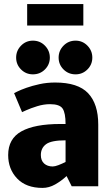

<svg xmlns="http://www.w3.org/2000/svg" viewBox="-20 -912 543 940"><path d="M180 -153Q180 -126 196 -111.5Q212 -97 238 -97Q249 -97 266 -103.5Q283 -110 301 -119V-225Q231 -225 205.5 -206Q180 -187 180 -153ZM188 8Q108 8 64 -38Q20 -84 20 -153Q20 -233 85 -269Q150 -305 276 -305H301Q301 -359 286.5 -380.5Q272 -402 225 -402Q194 -402 162 -392Q130 -382 109 -372.5Q88 -363 88 -363L49 -456Q49 -456 65 -464Q81 -472 109 -482Q137 -492 173.5 -500Q210 -508 250 -508Q362 -508 411.5 -455.5Q461 -403 461 -302V0H331L306 -50Q280 -26 250 -9Q220 8 188 8ZM141 -548Q107 -548 83 -572Q59 -596 59 -630Q59 -664 83 -688.5Q107 -713 141 -713Q176 -713 200 -688.5Q224 -664 224 -630Q224 -596 200 -572Q176 -548 141 -548ZM350 -548Q315 -548 291 -572Q267 -596 267 -630Q267 -664 291 -688.5Q315 -713 350 -713Q384 -713 408 -688.5Q432 -664 432 -630Q432 -596 408 -572Q384 -548 350 -548ZM113 -892H388V-787H113Z"/></svg>

Font: Epunda Sans ExtraBold
Style: Regular
Weight: 800
Designer: Simon Atzbach
Foundry: typofactur
Version: Version 2.204; ttfautohint (v1.8.4.7-5d5b)